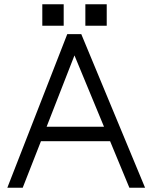

<svg xmlns="http://www.w3.org/2000/svg" viewBox="-20 -875 707 895"><path d="M477.5 -754.9H377.9V-855H477.5ZM276.9 -754.9H177.2V-855H276.9ZM293.5 -715.8H358.9L656.2 0H583L493.2 -216.8H170.9L85.9 0H14.2ZM327.1 -616.7Q294.4 -532.2 262 -450Q229.5 -367.7 197.3 -284.2H464.8Z"/></svg>

Font: AnjaliOldLipi
Style: Regular
Weight: 400
Designer: Kevin & Siji
Foundry: Core : Kevin & Siji
Modification : Hiran Venugopalan
Opentype mlm2 support: Rajeesh Nambiar
New Feature Table : Santhosh
Version: Version 7.1.0+20221109